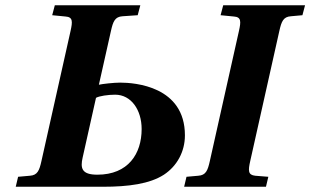

<svg xmlns="http://www.w3.org/2000/svg" viewBox="-20 -712 1183 732"><path d="M682 0H994L1003 -38L953 -42C925 -45 926 -62 934 -98L1045 -594C1053 -630 1060 -648 1089 -650L1133 -654L1143 -692H831L821 -654L872 -649C900 -647 899 -630 891 -594L780 -98C772 -62 765 -44 736 -42L691 -38ZM40 0H373C470 0 551 -11 605 -46C655 -79 685 -134 685 -196C685 -383 494 -397 438 -397C414 -397 370 -392 357 -389L403 -594C411 -630 418 -648 447 -650L505 -654L515 -692H189L179 -654L230 -649C258 -647 257 -630 249 -594L138 -98C130 -62 123 -44 94 -42L49 -38ZM295 -111 346 -339C358 -346 392 -351 419 -351C480 -351 520 -293 520 -220C520 -126 469 -46 351 -46C291 -46 286 -71 295 -111Z"/></svg>

Font: Heuristica
Style: Bold Italic
Weight: 700
Italic angle: -13°
Version: Version 1.0.1